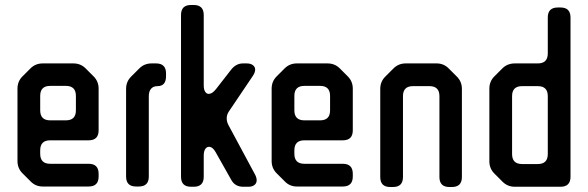

<svg xmlns="http://www.w3.org/2000/svg" viewBox="-20 -739 2355 769"><path d="M335 -177H181Q141 -177 141 -137V-123Q141 -83 181 -83H335Q375 -83 375 -43V-32Q375 8 335 8H151Q122 8 102 -13L70 -45Q50 -65 50 -94V-384Q50 -413 70 -433L102 -465Q122 -485 151 -485H274Q303 -485 323 -465L355 -433Q375 -413 375 -384V-217Q375 -177 335 -177ZM181 -257H244Q284 -257 284 -297V-355Q284 -395 244 -395H181Q141 -395 141 -355V-297Q141 -257 181 -257Z M536 8H525Q485 8 485 -32V-383Q485 -412 505 -432L538 -465Q558 -485 587 -485H605Q645 -485 645 -445V-434Q645 -394 611 -394Q594 -394 585 -383.5Q576 -373 576 -354V-32Q576 8 536 8Z M817 -151Q808 -151 802 -142Q796 -133 796 -116V-31Q796 9 756 9H745Q705 9 705 -31V-679Q705 -719 745 -719H756Q796 -719 796 -679V-397Q796 -381 801.5 -372Q807 -363 816 -363Q830 -363 845 -382L905 -459Q925 -485 953 -485H968Q984 -485 993 -478Q1002 -471 1002 -460Q1002 -450 994 -437L897 -293Q888 -280 888 -265Q888 -251 895 -238L1002 -39Q1008 -27 1008 -17Q1008 -5 999 2Q990 9 975 9H954Q921 9 906 -19L844 -129Q832 -151 817 -151Z M1353 -177H1199Q1159 -177 1159 -137V-123Q1159 -83 1199 -83H1353Q1393 -83 1393 -43V-32Q1393 8 1353 8H1169Q1140 8 1120 -13L1088 -45Q1068 -65 1068 -94V-384Q1068 -413 1088 -433L1120 -465Q1140 -485 1169 -485H1292Q1321 -485 1341 -465L1373 -433Q1393 -413 1393 -384V-217Q1393 -177 1353 -177ZM1199 -257H1262Q1302 -257 1302 -297V-355Q1302 -395 1262 -395H1199Q1159 -395 1159 -355V-297Q1159 -257 1199 -257Z M1554 10H1543Q1503 10 1503 -30V-383Q1503 -412 1523 -432L1556 -465Q1576 -485 1605 -485H1729Q1758 -485 1778 -464L1810 -432Q1830 -412 1830 -383V-30Q1830 10 1790 10H1780Q1740 10 1740 -30V-354Q1740 -394 1700 -394H1634Q1594 -394 1594 -354V-30Q1594 10 1554 10Z M2042 -485H2134Q2174 -485 2174 -525V-669Q2174 -709 2214 -709H2225Q2265 -709 2265 -669V-31Q2265 9 2225 9H2042Q2013 9 1993 -11L1960 -44Q1940 -64 1940 -93V-384Q1940 -413 1960 -433L1992 -465Q2012 -485 2042 -485ZM2071 -82H2134Q2174 -82 2174 -122V-354Q2174 -394 2134 -394H2071Q2031 -394 2031 -354V-122Q2031 -82 2071 -82Z"/></svg>

Font: ZCOOL QingKe HuangYou
Style: Regular
Weight: 400
Version: Version 1.000